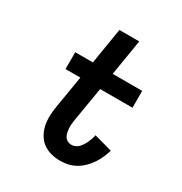

<svg xmlns="http://www.w3.org/2000/svg" viewBox="-173 -863 946 998"><g transform="rotate(30 300.0 -363.5)"><path d="M329 8Q300 8 273 1Q246 -6 224.5 -22Q203 -38 189.5 -62Q176 -86 170.5 -113Q165 -140 166 -169Q167 -198 172 -226L204 -419H115V-520H221L256 -735H375L340 -520H517V-419H323L288 -210Q286 -197 285 -184.5Q284 -172 285 -160Q286 -148 288.5 -136Q291 -124 297.5 -114Q304 -104 314.5 -98.5Q325 -93 338 -93Q349 -93 360.5 -98Q372 -103 380.5 -112Q389 -121 395.5 -131.5Q402 -142 407 -153Q412 -164 416 -175.5Q420 -187 422 -199L531 -169Q524 -146 514.5 -124Q505 -102 491 -81.5Q477 -61 459 -43.5Q441 -26 419.5 -14Q398 -2 375 3Q352 8 329 8Z"/></g></svg>

Font: Iosevka HT Extended
Style: Bold Italic
Weight: 700
Width: 7
Italic angle: -9°
Monospace: yes
Designer: Belleve Invis
Foundry: Belleve Invis
Version: Version 32.3.0; ttfautohint (v1.8.4)